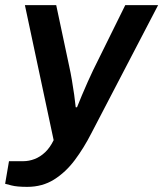

<svg xmlns="http://www.w3.org/2000/svg" viewBox="-45 -546 636 748"><path d="M61 182Q21 182 0 176.5Q-21 171 -25 170L-10 82H45Q68 82 90 73.5Q112 65 131 47Q150 29 164 0L52 -526H174L225 -286Q230 -264 235 -234.5Q240 -205 244 -177Q248 -149 250 -128H255Q263 -148 274 -174.5Q285 -201 297 -227.5Q309 -254 318 -273L443 -526H571L311 -27Q282 30 246.5 77.5Q211 125 165.5 153.5Q120 182 61 182Z"/></svg>

Font: Archivo Variable SemiBold
Style: Italic
Weight: 600
Italic angle: -10°
Designer: Hector Gatti
Foundry: Omnibus-Type
Version: Version 2.001